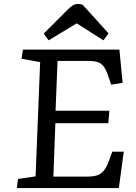

<svg xmlns="http://www.w3.org/2000/svg" viewBox="-20 -951 689 971"><path d="M183 -637 89 -654 96 -700H584L600 -532L542 -523L530 -559Q519 -594 506.5 -612Q494 -630 475.5 -636.5Q457 -643 425 -643H271L261 -391H533L528 -328H260L250 -58H423Q451 -58 470.5 -64Q490 -70 505 -88Q520 -106 533 -143L548 -184H606L581 0H65L71 -46L160 -59ZM529 -782 503 -747 368 -833 226 -747 201 -781 321 -901Q335 -915 347 -923Q359 -931 373 -931Q382 -931 387.5 -930Q393 -929 398 -927Z"/></svg>

Font: Literata 7pt
Style: Italic
Weight: 400
Italic angle: -2°
Designer: Latin by Veronika Burian and Jose Scaglione. Greek by Irene Vlachou. Cyrillic by Vera Evstafieva
Foundry: TypeTogether
Version: Version 3.002